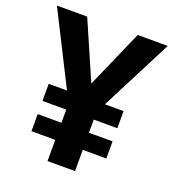

<svg xmlns="http://www.w3.org/2000/svg" viewBox="-130 -816 833 918"><g transform="rotate(20 286.0 -357.0)"><path d="M285 -420 157 -714H3L187 -349H94V-262H215V-195H94V-108H215V0H355V-108H475V-195H355V-262H475V-349H380L567 -714H414Z"/></g></svg>

Font: Noto Traditional Nushu
Style: Bold
Weight: 700
Designer: LIU Zhao
Foundry: LiuZhao Studio
Version: Version 2.003